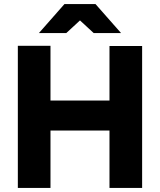

<svg xmlns="http://www.w3.org/2000/svg" viewBox="-20 -927 789 947"><path d="M68 0V-701H229V-431H520V-700H681V0H520V-283H229V0ZM442 -764 299 -896V-907H451L577 -764ZM172 -764 298 -907H450V-896L307 -764Z"/></svg>

Font: Figtree ExtraBold
Style: Regular
Weight: 800
Designer: Erik Kennedy
Foundry: Erik Kennedy
Version: Version 2.002